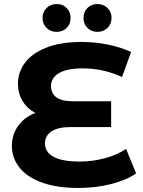

<svg xmlns="http://www.w3.org/2000/svg" viewBox="-20 -920 707 952"><path d="M655 -60Q605 -26 529.5 -7Q454 12 369 12Q263 12 189 -14.5Q115 -41 77 -88.5Q39 -136 39 -197Q39 -253 70 -296Q101 -339 155 -360Q114 -382 91.5 -420Q69 -458 69 -505Q69 -562 104 -609Q139 -656 210 -684Q281 -712 384 -712Q452 -712 517 -698.5Q582 -685 630 -662L585 -538Q493 -581 390 -581Q312 -581 272.5 -557.5Q233 -534 233 -494Q233 -457 259.5 -437.5Q286 -418 340 -418H531V-290H330Q269 -290 236 -269Q203 -248 203 -208Q203 -166 245.5 -142.5Q288 -119 376 -119Q438 -119 500 -135.5Q562 -152 605 -182ZM191 -831Q191 -861 211 -880.5Q231 -900 261 -900Q291 -900 310.5 -880.5Q330 -861 330 -831Q330 -801 310.5 -781.5Q291 -762 261 -762Q231 -762 211 -781.5Q191 -801 191 -831ZM394 -831Q394 -861 413.5 -880.5Q433 -900 463 -900Q493 -900 513 -880.5Q533 -861 533 -831Q533 -801 513 -781.5Q493 -762 463 -762Q433 -762 413.5 -781.5Q394 -801 394 -831Z"/></svg>

Font: Montserrat Alternates
Style: Bold
Weight: 700
Designer: Julieta Ulanovsky
Foundry: Julieta Ulanovsky
Version: Version 7.200